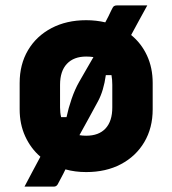

<svg xmlns="http://www.w3.org/2000/svg" viewBox="-20 -627 640 713"><path d="M300 -552Q337 -552 371 -544Q377 -555 382.5 -566Q388 -577 393 -588Q399 -601 403 -604Q407 -607 415 -607H527Q511 -578 496 -550.5Q481 -523 467 -497Q505 -466 526 -420.5Q547 -375 547 -319V-221Q547 -152 516 -99.5Q485 -47 429.5 -17.5Q374 12 300 12Q259 12 223 2Q215 19 207 33.5Q199 48 194 58Q189 66 180 66H71Q82 45 99.5 12Q117 -21 130 -45Q94 -76 73.5 -121Q53 -166 53 -221V-319Q53 -388 84 -440.5Q115 -493 171 -522.5Q227 -552 300 -552ZM300 -417Q254 -417 228.5 -390Q203 -363 203 -312V-228Q203 -208 207 -192H227Q234 -225 246 -260Q258 -295 274 -323Q288 -347 301 -370Q314 -393 327 -415Q315 -417 300 -417ZM344 -251Q327 -220 310 -188.5Q293 -157 275 -125Q287 -123 300 -123Q347 -123 372 -150Q397 -177 397 -228V-312Q397 -332 394 -348H373Q365 -290 344 -251Z"/></svg>

Font: Recursive Sn Lnr St XBd
Style: Regular
Weight: 800
Version: Version 1.079;hotconv 1.0.112;makeotfexe 2.5.65598; ttfautoh